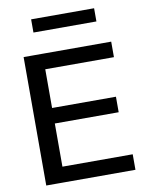

<svg xmlns="http://www.w3.org/2000/svg" viewBox="-98 -989 830 1060"><g transform="rotate(-10 317.0 -459.0)"><path d="M74 0V-720H180V0ZM126 0V-87H574V0ZM126 -329V-416H538V-329ZM126 -633V-720H565V-633ZM151 -844V-918H504V-844Z"/></g></svg>

Font: Instrument Sans Medium
Style: Regular
Weight: 500
Designer: Rodrigo Fuenzalida
Foundry: fragTYPE
Version: Version 1.000;gftools[0.9.28]